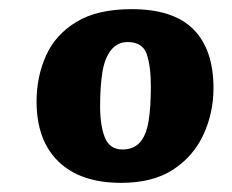

<svg xmlns="http://www.w3.org/2000/svg" viewBox="-20 -762 507 420"><path d="M245 -362Q156 -362 108 -408.5Q60 -455 60 -540Q60 -594 80.5 -640Q101 -686 147 -714Q193 -742 268 -742Q359 -742 403 -698Q447 -654 447 -569Q447 -516 425.5 -468.5Q404 -421 359.5 -391.5Q315 -362 245 -362ZM248 -435Q272 -435 286 -450.5Q300 -466 305 -497Q310 -528 310 -572Q310 -617 301 -643.5Q292 -670 259 -670Q237 -670 223 -652.5Q209 -635 204 -604Q199 -573 199 -530Q199 -487 209.5 -461Q220 -435 248 -435Z"/></svg>

Font: Literata ExtraBold
Style: Italic
Weight: 800
Italic angle: -2°
Designer: Latin by Veronika Burian and Jose Scaglione. Greek by Irene Vlachou. Cyrillic by Vera Evstafieva
Foundry: TypeTogether
Version: Version 3.002